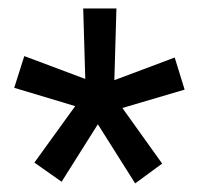

<svg xmlns="http://www.w3.org/2000/svg" viewBox="-20 -731 472 455"><path d="M158.2 -479.5 13.7 -522.9 37.6 -598.1 182.1 -543.9 177.2 -710.9H255.9L251 -541L394 -594.7L417.5 -518.6L270 -475.1L364.3 -343.3L300.3 -296.4L211.9 -436.5L126 -300.3L61.5 -345.7Z"/></svg>

Font: GeogebraSans
Style: Regular
Weight: 400
Designer: Google
Version: Version 1.100140; 2013